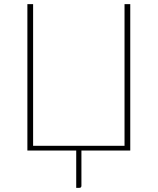

<svg xmlns="http://www.w3.org/2000/svg" viewBox="-20 -723 757 922"><path d="M605.5 -703V0H371V169Q371 179 361 179H346V0H111.5V-703H139V-23H578V-703Z"/></svg>

Font: Lato 2
Style: Regular
Weight: 200
Designer: Lukasz Dziedzic with Adam Twardoch and Botio Nikoltchev
Foundry: tyPoland Lukasz Dziedzic
Version: Version 2.015; 2015-08-06; http://www.latofonts.com/